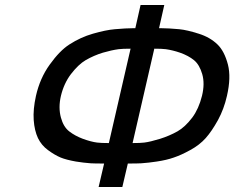

<svg xmlns="http://www.w3.org/2000/svg" viewBox="-20 -749 939 769"><path d="M416 -176 503 -554Q471 -554 455 -552Q426 -548 392 -538Q356 -527 323 -508Q294 -491 264 -452Q236 -415 224 -365Q213 -318 224 -278Q234 -241 257 -223Q280 -205 312 -193Q345 -181 369 -178Q385 -176 416 -176ZM511 -176Q542 -176 558 -178Q582 -181 621 -193Q659 -205 691 -223Q721 -240 750 -278Q776 -313 789 -365Q801 -414 790 -452Q779 -490 757 -508Q735 -526 701 -538Q672 -548 644 -552Q628 -554 598 -554ZM617 -636H627Q654 -636 698 -632Q729 -629 776 -614Q821 -600 851 -571Q879 -544 893 -490Q906 -439 889 -365Q877 -312 853 -268Q828 -223 804 -196Q779 -168 742 -148Q706 -128 676 -118Q648 -108 608 -102Q575 -97 546 -95Q531 -94 492 -94L470 0H375L397 -94Q358 -94 343 -95Q315 -97 284 -102Q245 -109 223 -118Q199 -128 172 -148Q146 -167 132 -196Q118 -226 115 -268Q112 -311 124 -365Q140 -436 179 -490Q219 -546 258 -571Q303 -600 352 -614Q404 -629 440 -632Q486 -636 512 -636H522L543 -729H638Z"/></svg>

Font: Miedinger
Style: Italic
Weight: 400
Italic angle: -13°
Version: Version 001.000